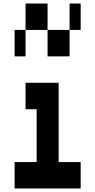

<svg xmlns="http://www.w3.org/2000/svg" viewBox="-20 -1050 540 1090"><path d="M250 -1030V-880H125V-1030ZM438 -1030V-880H375V-1030ZM63 -880H125V-730H63ZM250 -880H375V-730H250ZM313 -130H438V20H63V-130H188V-430H125V-580H313Z"/></svg>

Font: 2P VHS
Style: Regular
Weight: 400
Designer: CodeMan38
Foundry: CodeMan38
Version: Version 3.000